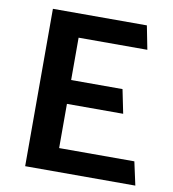

<svg xmlns="http://www.w3.org/2000/svg" viewBox="-78 -748 737 817"><g transform="rotate(10 290.5 -340.0)"><path d="M561 0 539 -101H214V-292H457L436 -395H214V-578H511L491 -680H85V0Z"/></g></svg>

Font: Catamaran
Style: Bold
Weight: 700
Designer: Pria Ravichandran
Version: Version 2.000